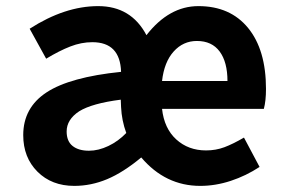

<svg xmlns="http://www.w3.org/2000/svg" viewBox="-20 -594 931 628"><path d="M56 -152Q56 -242 132.5 -292Q209 -342 376 -359Q373 -456 282 -456Q246 -456 210 -442Q174 -428 131 -402L77 -500Q192 -574 301 -574Q409 -574 459 -479Q533 -574 629 -574Q733 -574 791.5 -502.5Q850 -431 850 -303Q850 -264 843 -238H510Q517 -174 556.5 -138Q596 -102 654 -102Q686 -102 714 -112.5Q742 -123 778 -144L829 -48Q785 -19 735 -2.5Q685 14 635 14Q521 14 442 -79Q383 -30 330.5 -8Q278 14 223 14Q149 14 102.5 -32.5Q56 -79 56 -152ZM393 -159Q378 -200 376 -244L375 -268Q281 -256 239 -230Q198 -203 198 -164Q198 -132 217.5 -116.5Q237 -101 271 -101Q302 -101 334.5 -116.5Q367 -132 393 -159ZM624 -460Q579 -460 548 -425.5Q517 -391 510 -329H724Q724 -391 698.5 -425.5Q673 -460 624 -460Z"/></svg>

Font: Merged Yaku Han JP
Style: Bold
Weight: 700
Designer: Ryoko NISHIZUKA 西塚涼子 (kana, bopomofo & ideographs); Paul D. Hunt (Latin, Greek & Cyrillic); Sandoll Communications 산돌커뮤니
Foundry: Adobe
Version: Version 2.004